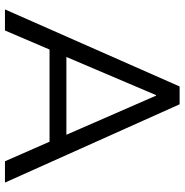

<svg xmlns="http://www.w3.org/2000/svg" viewBox="-5 -740 745 775"><g transform="rotate(90 367.5 -352.5)"><path d="M18 0 329 -705H401L717 0H631L552 -180H180L103 0ZM364 -610 210 -248H524L366 -610Z"/></g></svg>

Font: Mulish
Style: Regular
Weight: 400
Designer: Vernon Adams
Foundry: Vernon Adams
Version: Version 3.603; ttfautohint (v1.8.3)